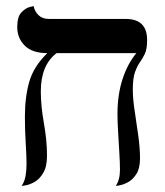

<svg xmlns="http://www.w3.org/2000/svg" viewBox="-20 -614 548 636"><path d="M419.9 -316.9Q419.9 -286.1 426.3 -245.4Q432.6 -204.6 438.2 -163.8Q443.8 -123 443.8 -89.8Q443.8 -56.6 431.9 -37.8Q419.9 -19 404.1 -10.5Q388.2 -2 375.7 0Q363.3 2 363.3 2Q377.4 -18.1 377.4 -51.8Q377.4 -74.2 375.2 -109.4Q373 -144.5 371.1 -179.4Q369.1 -214.4 369.1 -236.3Q369.1 -299.3 385.5 -350.6Q401.9 -401.9 431.6 -438H167.5Q115.2 -398.4 115.2 -311.5Q115.2 -262.7 125.5 -205.6Q135.7 -148.4 135.7 -98.1Q135.7 -61.5 123 -40.8Q110.4 -20 94 -11Q77.6 -2 64.7 0Q51.8 2 51.8 2Q61.5 -13.2 64.7 -31.5Q67.9 -49.8 67.9 -71.8Q67.9 -96.2 65.2 -139.2Q62.5 -182.1 62.5 -227.5Q62.5 -292.5 76.9 -343Q91.3 -393.6 136.7 -438Q86.9 -438 62 -462.9Q37.1 -487.8 37.1 -523.9Q37.1 -558.6 51 -573Q64.9 -587.4 78.1 -590.6Q91.3 -593.8 91.3 -593.8Q95.2 -575.7 107.9 -563.5Q120.6 -551.3 141.6 -551.3H396.5Q467.3 -551.3 467.3 -481.4Q467.3 -451.2 459.7 -435.5Q452.1 -419.9 443.4 -407.7Q434.6 -395.5 427.2 -375.2Q419.9 -355 419.9 -316.9Z"/></svg>

Font: Kurinto Seri
Style: Regular
Weight: 400
Designer: Kurinto was developed by Clint Goss from a range of fonts that are compatible with the SIL Open Font License Version 1.1
Foundry: Clinton F. Goss
Version: Version 2.196; July 25, 2020